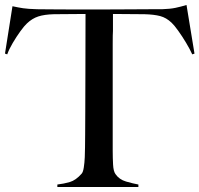

<svg xmlns="http://www.w3.org/2000/svg" viewBox="-30 -750 800 770"><path d="M200 0V-10Q226 -13 250 -20Q274 -27 297 -53Q303 -59 306 -78Q309 -97 310 -120Q311 -143 311 -160Q311 -177 311.5 -210Q312 -243 312 -302.5Q312 -362 312.5 -457.5Q313 -553 313 -694Q276 -694 249.5 -693.5Q223 -693 186 -693Q148 -692 123.5 -684Q99 -676 78 -656Q68 -647 52 -625Q36 -603 21 -577.5Q6 -552 -1 -532L-10 -535L20 -725Q43 -720 62.5 -717Q82 -714 119 -713Q135 -713 174 -712.5Q213 -712 265.5 -712Q318 -712 374.5 -712Q431 -712 482 -712.5Q533 -713 570 -713Q607 -713 619 -713Q652 -714 673.5 -718.5Q695 -723 718 -730L750 -535L741 -532Q732 -552 716.5 -578Q701 -604 684.5 -627Q668 -650 658 -659Q637 -679 612.5 -685.5Q588 -692 550 -693Q522 -693 486.5 -693.5Q451 -694 423 -694Q423 -669 423 -626Q422 -615 422 -573Q422 -531 422 -465.5Q422 -400 422 -318Q422 -236 422 -145Q422 -116 423.5 -89.5Q425 -63 433 -52Q448 -30 475.5 -22Q503 -14 525 -10V0Z"/></svg>

Font: Mulat Addis
Style: Regular
Weight: 400
Designer: Fasil fikreab
Version: Version 1.001; ttfautohint (v1.8.3)